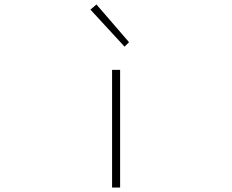

<svg xmlns="http://www.w3.org/2000/svg" viewBox="-20 -840 1040 860"><path d="M482 0H518V-527H482ZM538 -631 558 -651 412 -820 385 -797Z"/></svg>

Font: Harano Aji Gothic CN ExtraLight
Style: Regular
Weight: 250
Foundry: Masamichi Hosoda
Version: HaranoAjiGothicCN-ExtraLight version 20230610;ttx 4.39.4